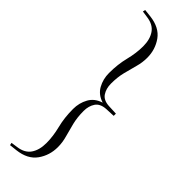

<svg xmlns="http://www.w3.org/2000/svg" viewBox="-291 -744 865 865"><g transform="rotate(45 141.0 -311.5)"><path d="M261 -319V-305L216 -303Q179.5 -301 164.5 -278.8Q149.5 -256.5 149.5 -225Q149.5 -184 157.8 -150.5Q166 -117 174.5 -87.2Q183 -57.5 183 -27.5Q183 25 153.8 66Q124.5 107 60.5 114.5L24 118.5L21.5 106.5L52.5 102Q95 96.5 114.2 68.5Q133.5 40.5 133.5 -4Q133.5 -47 121.5 -94.5Q109.5 -142 109.5 -197.5Q109.5 -236 127.2 -268Q145 -300 184 -312Q145 -324 127.2 -356Q109.5 -388 109.5 -426.5Q109.5 -482 121.5 -529.5Q133.5 -577 133.5 -620Q133.5 -664.5 114.2 -692.5Q95 -720.5 52.5 -726L21.5 -730.5L24 -742.5L60.5 -738.5Q124.5 -731 153.8 -690Q183 -649 183 -596.5Q183 -566.5 174.5 -536.5Q166 -506.5 157.8 -473.2Q149.5 -440 149.5 -399Q149.5 -367.5 164.5 -345Q179.5 -322.5 216 -321Z"/></g></svg>

Font: Newsreader 72pt Light
Style: Regular
Weight: 300
Designer: Hugues Gentile
Foundry: Production Type
Version: Version 1.003; ttfautohint (v1.8.3)